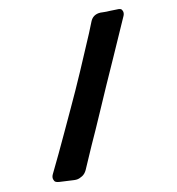

<svg xmlns="http://www.w3.org/2000/svg" viewBox="-188 -854 906 984"><g transform="rotate(-20 265.0 -361.5)"><path d="M122 -10Q110 7 94 13.5Q78 20 65 20Q62 20 58 19.5Q54 19 49 18L-25 1Q-45 -4 -48 -12.5Q-51 -21 -51 -26Q-51 -37 -43 -48L21 -137Q50 -179 84.5 -227.5Q119 -276 158 -333Q210 -407 268.5 -495.5Q327 -584 378 -663L411 -716Q428 -743 460 -743Q469 -743 481 -740Q499 -736 520 -734L553 -729Q574 -727 577.5 -719Q581 -711 581 -706Q581 -695 574 -685L452 -503Q410 -442 370 -381.5Q330 -321 288 -258Q265 -223 241 -187.5Q217 -152 193 -117Z"/></g></svg>

Font: Bangerz 2
Style: Regular
Weight: 400
Designer: vernon adams
Foundry: Vernon Adams
Version: Version 2.10;December 28, 2023;FontCreator 13.0.0.2683 64-bi